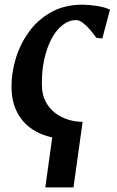

<svg xmlns="http://www.w3.org/2000/svg" viewBox="-20 -584 500 818"><path d="M286 10Q206.5 10 149 -16Q91.5 -42 60.5 -92.2Q29.5 -142.5 29 -213.5Q28.5 -273.5 47.2 -335Q66 -396.5 103.5 -448.5Q141 -500.5 198 -532.2Q255 -564 330.5 -564Q359 -564 392.5 -558.8Q426 -553.5 448.5 -543L416 -420L390.5 -423Q378.5 -440 363.5 -457.5Q348.5 -475 333 -486.8Q317.5 -498.5 304 -498.5Q274.5 -498.5 247.8 -478.2Q221 -458 200.8 -421Q180.5 -384 169 -333.2Q157.5 -282.5 158.5 -221Q159 -180.5 174.5 -151Q190 -121.5 215.2 -102.5Q240.5 -83.5 270.8 -74.2Q301 -65 332 -65ZM209.5 -49 332 -65 293 214.5H173Z"/></svg>

Font: Merriweather 28pt SemiBold
Style: Italic
Weight: 600
Italic angle: -7.8°
Version: Version 2.101